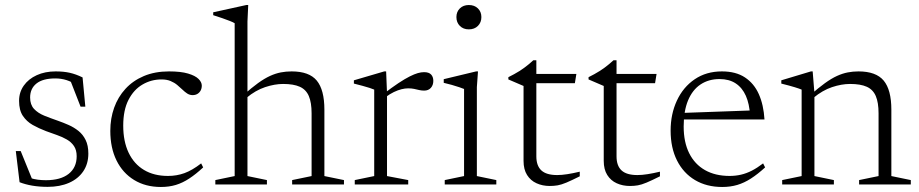

<svg xmlns="http://www.w3.org/2000/svg" viewBox="-20 -735 3663 765"><path d="M201.5 -450.5Q233.5 -450.5 258 -445Q282.5 -439.5 309 -426.5L320 -310H301L255 -428L292 -392Q266.5 -409 245.2 -415.8Q224 -422.5 200.5 -422.5Q150.5 -422.5 125.2 -402.2Q100 -382 100 -346.5Q100 -318 115.5 -301.2Q131 -284.5 156.2 -274.2Q181.5 -264 210.5 -254Q232 -246.5 253.5 -237Q275 -227.5 292.8 -213.2Q310.5 -199 321.2 -177.2Q332 -155.5 332 -123Q332 -82.5 311.8 -52.5Q291.5 -22.5 255 -6.5Q218.5 9.5 170 9.5Q137.5 9.5 109.2 4.8Q81 0 58 -9L43 -133H62.5L113.5 -7.5L71 -37.5Q85.5 -30.5 100.5 -25.8Q115.5 -21 131 -19Q146.5 -17 163 -17Q221.5 -17 253.5 -42.2Q285.5 -67.5 285.5 -112.5Q285.5 -137 274.8 -153Q264 -169 246.2 -179.2Q228.5 -189.5 206.8 -197Q185 -204.5 163.5 -212.5Q134.5 -223.5 110.2 -237.2Q86 -251 71 -273.5Q56 -296 56 -333Q56 -367.5 74.8 -394Q93.5 -420.5 126.5 -435.5Q159.5 -450.5 201.5 -450.5Z M653.5 -450.5Q700.5 -450.5 729.2 -442Q758 -433.5 771 -420.5Q784 -407.5 784 -394Q784 -383 779.5 -374.5Q775 -366 766.8 -361Q758.5 -356 747.5 -356Q736 -356 726.2 -362.2Q716.5 -368.5 707 -377.8Q697.5 -387 686 -396.5Q674.5 -406 659.5 -412.2Q644.5 -418.5 623.5 -418.5Q582.5 -418.5 547.8 -398.2Q513 -378 492 -337.2Q471 -296.5 471 -234.5Q471 -171.5 492.5 -126.5Q514 -81.5 553.8 -57.8Q593.5 -34 649.5 -34Q684 -34 715 -45.2Q746 -56.5 781.5 -84L789.5 -68Q760.5 -41 734.2 -23.8Q708 -6.5 680.8 1.8Q653.5 10 621 10Q560 10 514.5 -17.8Q469 -45.5 444.2 -95.8Q419.5 -146 419.5 -213.5Q419.5 -263 434.8 -305.8Q450 -348.5 479.8 -381Q509.5 -413.5 553.2 -432Q597 -450.5 653.5 -450.5Z M1144 -17.5 1221.5 -33.5V-283.5Q1221.5 -326.5 1210.5 -352.2Q1199.5 -378 1174.8 -389.2Q1150 -400.5 1108 -400.5Q1074.5 -400.5 1036.2 -387.8Q998 -375 962.5 -345.5L949 -355.5Q982 -385 1008 -403.8Q1034 -422.5 1056 -432.5Q1078 -442.5 1098.8 -446.5Q1119.5 -450.5 1142 -450.5Q1212 -450.5 1242.2 -413.8Q1272.5 -377 1272.5 -298V-33.5L1350.5 -17.5V0H1144ZM1043.5 0H838V-17.5L915 -33.5V-642.5Q908.5 -646.5 895.8 -651.5Q883 -656.5 866 -662.5Q849 -668.5 829.5 -674.5V-686L961.5 -715H969L966 -649.5V-33.5L1043.5 -17.5Z M1669.5 -447.5Q1689 -447.5 1697.8 -438Q1706.5 -428.5 1706.5 -413Q1706.5 -396 1696.8 -385Q1687 -374 1670 -374Q1660 -374 1650.2 -376.2Q1640.5 -378.5 1630 -380.8Q1619.5 -383 1606 -383Q1594 -383 1579.8 -379.5Q1565.5 -376 1549.2 -368.2Q1533 -360.5 1515 -347L1505.5 -359Q1541.5 -386.5 1567.5 -403.8Q1593.5 -421 1612.5 -430.5Q1631.5 -440 1645 -443.8Q1658.5 -447.5 1669.5 -447.5ZM1522 -364V-33.5L1606.5 -17.5V0H1393.5V-17.5L1471 -33.5V-378Q1464.5 -381 1452.5 -384.8Q1440.5 -388.5 1424.5 -393Q1408.5 -397.5 1390 -402V-415L1511 -450.5H1518.5Z M1848 -618Q1826 -618 1812.2 -631.8Q1798.5 -645.5 1798.5 -667Q1798.5 -688 1812.2 -701.5Q1826 -715 1848 -715Q1870.5 -715 1884.2 -701.5Q1898 -688 1898 -667Q1898 -645.5 1884.2 -631.8Q1870.5 -618 1848 -618ZM1884.5 -450.5 1880 -388V-33.5L1957.5 -17.5V0H1752V-17.5L1829 -33.5V-380.5Q1823.5 -383 1810 -387.5Q1796.5 -392 1780 -396.8Q1763.5 -401.5 1748 -405V-419.5L1877 -450.5Z M2117 -112Q2117 -74.5 2137 -56Q2157 -37.5 2200 -37.5Q2218 -37.5 2240.5 -41Q2263 -44.5 2290 -51V-32.5Q2257 -16 2236.8 -7.5Q2216.5 1 2201.8 3.5Q2187 6 2170.5 6Q2141.5 6 2117.8 -4.8Q2094 -15.5 2080 -37.8Q2066 -60 2066 -94V-392.5L2005.5 -418.5V-427.5Q2017.5 -433.5 2028.5 -439.5Q2039.5 -445.5 2049.8 -452Q2060 -458.5 2069.5 -465.5Q2079 -472.5 2087.8 -479.8Q2096.5 -487 2105 -495H2117V-424.5ZM2089 -403.5 2089.5 -440.5H2276.5L2270.5 -403.5Z M2436.5 -112Q2436.5 -74.5 2456.5 -56Q2476.5 -37.5 2519.5 -37.5Q2537.5 -37.5 2560 -41Q2582.5 -44.5 2609.5 -51V-32.5Q2576.5 -16 2556.2 -7.5Q2536 1 2521.2 3.5Q2506.5 6 2490 6Q2461 6 2437.2 -4.8Q2413.5 -15.5 2399.5 -37.8Q2385.5 -60 2385.5 -94V-392.5L2325 -418.5V-427.5Q2337 -433.5 2348 -439.5Q2359 -445.5 2369.2 -452Q2379.5 -458.5 2389 -465.5Q2398.5 -472.5 2407.2 -479.8Q2416 -487 2424.5 -495H2436.5V-424.5ZM2408.5 -403.5 2409 -440.5H2596L2590 -403.5Z M2856.5 -450.5Q2912 -450.5 2948.2 -426.5Q2984.5 -402.5 3003.5 -359.8Q3022.5 -317 3026 -259H2697L2696.5 -285L2990 -295.5L2968.5 -275.5Q2966 -321 2951.8 -353.2Q2937.5 -385.5 2911.2 -402.8Q2885 -420 2847 -420Q2803.5 -420 2771.2 -398.5Q2739 -377 2721.5 -335Q2704 -293 2704 -231Q2704 -168.5 2726 -124.5Q2748 -80.5 2789 -57.2Q2830 -34 2887 -34Q2910.5 -34 2932.2 -39Q2954 -44 2975.5 -55Q2997 -66 3020.5 -84L3028.5 -68Q2999 -41 2972.2 -23.8Q2945.5 -6.5 2917.8 1.8Q2890 10 2857.5 10Q2795.5 10 2749.2 -17.5Q2703 -45 2677.5 -95.5Q2652 -146 2652 -214.5Q2652 -280.5 2677 -334.2Q2702 -388 2748 -419.2Q2794 -450.5 2856.5 -450.5Z M3225 -364V-33.5L3302.5 -17.5V0H3096.5V-17.5L3174 -33.5V-378Q3166 -381.5 3146.5 -387.5Q3127 -393.5 3093 -402V-415L3211 -450.5H3218ZM3403 -17.5 3480.5 -33.5V-283.5Q3480.5 -326.5 3469.5 -352.2Q3458.5 -378 3433.8 -389.2Q3409 -400.5 3367 -400.5Q3333 -400.5 3295 -387.8Q3257 -375 3221.5 -345.5L3207.5 -355.5Q3241 -385 3267 -403.8Q3293 -422.5 3315 -432.5Q3337 -442.5 3357.8 -446.5Q3378.5 -450.5 3400.5 -450.5Q3470.5 -450.5 3501 -413.8Q3531.5 -377 3531.5 -298V-33.5L3609 -17.5V0H3403Z"/></svg>

Font: Newsreader 16pt Light
Style: Regular
Weight: 300
Designer: Hugues Gentile
Foundry: Production Type
Version: Version 1.003